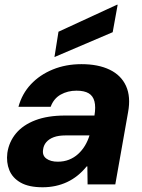

<svg xmlns="http://www.w3.org/2000/svg" viewBox="-20 -779 598 811"><path d="M160 12Q102 12 67.5 -7.5Q33 -27 19.5 -60Q6 -93 11 -133Q18 -180 47.5 -215.5Q77 -251 129 -271Q181 -291 255 -291H379Q385 -327 379 -350.5Q373 -374 354.5 -385Q336 -396 303 -396Q266 -396 236.5 -379.5Q207 -363 194 -328H58Q73 -383 110.5 -423Q148 -463 203 -485.5Q258 -508 324 -508Q395 -508 443.5 -484.5Q492 -461 512.5 -415.5Q533 -370 521 -305L467 0H350L349 -76H346Q328 -54 307.5 -37.5Q287 -21 263.5 -10Q240 1 214 6.5Q188 12 160 12ZM224 -96Q250 -96 271.5 -104.5Q293 -113 310 -128.5Q327 -144 339 -164Q351 -184 358 -207H257Q227 -207 207 -199.5Q187 -192 175.5 -178.5Q164 -165 162 -147Q158 -122 176 -109Q194 -96 224 -96ZM210 -538 227 -645 474 -759H477L456 -643Z"/></svg>

Font: DM Sans 36pt ExtraBold
Style: Italic
Weight: 800
Italic angle: -10°
Designer: Colophon Foundry, Jonny Pinhorn
Foundry: Colophon Foundry
Version: Version 4.004;gftools[0.9.30]